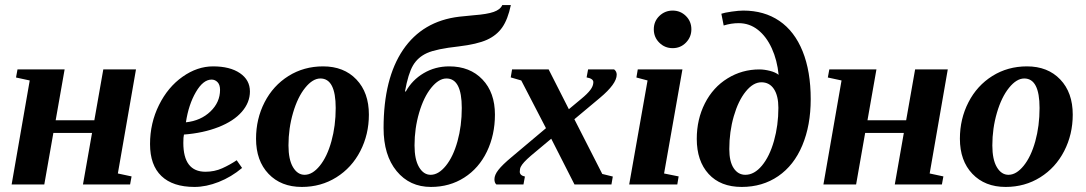

<svg xmlns="http://www.w3.org/2000/svg" viewBox="-20 -736 4334 766"><path d="M347.2 -205.6H192.9L156.7 0H26.4L98.6 -415L43.9 -426.8L49.8 -459H237.8L202.1 -256.3H356.4L392.1 -459H522.5L450.2 -43.9L504.9 -32.2L499 0H311Z M977.1 -371.1Q977.1 -327.1 944.8 -290Q912.6 -252.9 851.8 -229Q791 -205.1 713.9 -199.2Q711.4 -189.5 711.4 -166Q711.4 -50.8 799.8 -50.8Q835.9 -50.8 866.7 -64.7Q897.5 -78.6 924.3 -96.7L945.8 -65.9Q902.8 -29.8 852.5 -10Q802.2 9.8 755.9 9.8Q669.4 9.8 624 -33.7Q578.6 -77.1 578.6 -161.1Q578.6 -245.1 614.3 -316.9Q649.9 -388.7 708.5 -429.9Q767.1 -471.2 830.1 -471.2Q897.5 -471.2 937.3 -444.1Q977.1 -417 977.1 -371.1ZM721.7 -248Q781.2 -254.4 819.6 -291.3Q857.9 -328.1 857.9 -377.4Q857.9 -397.9 847.9 -408.2Q837.9 -418.5 824.2 -418.5Q790.5 -418.5 761.5 -368.7Q732.4 -318.8 721.7 -248Z M1319.3 -305.2Q1319.3 -422.9 1258.3 -422.9Q1227.5 -422.9 1197.5 -385.7Q1167.5 -348.6 1149.2 -286.1Q1130.9 -223.6 1130.9 -155.8Q1130.9 -99.6 1148.9 -69.1Q1167 -38.6 1195.3 -38.6Q1226.6 -38.6 1255.9 -74.7Q1285.2 -110.8 1302.2 -172.4Q1319.3 -233.9 1319.3 -305.2ZM1184.1 9.8Q1101.1 9.8 1051.3 -42.5Q1001.5 -94.7 1001.5 -182.6Q1001.5 -261.7 1035.6 -328.1Q1069.8 -394.5 1131.1 -432.9Q1192.4 -471.2 1269 -471.2Q1352.1 -471.2 1401.9 -418.9Q1451.7 -366.7 1451.7 -278.8Q1451.7 -199.7 1417.5 -133.3Q1383.3 -66.9 1322 -28.6Q1260.7 9.8 1184.1 9.8Z M1822.3 -305.2Q1822.3 -422.9 1761.2 -422.9Q1730.5 -422.9 1700.4 -385.7Q1670.4 -348.6 1652.1 -286.1Q1633.8 -223.6 1633.8 -155.8Q1633.8 -99.6 1651.9 -69.1Q1669.9 -38.6 1698.2 -38.6Q1729.5 -38.6 1758.8 -74.7Q1788.1 -110.8 1805.2 -172.4Q1822.3 -233.9 1822.3 -305.2ZM1510.3 -225.1Q1510.3 -422.9 1588.1 -537.4Q1666 -651.9 1812 -669.4L1871.1 -675.3Q1923.3 -679.2 1949.7 -688.5Q1976.1 -697.8 1983.9 -715.8H2018.1Q2005.9 -658.2 1983.6 -626.5Q1961.4 -594.7 1922.4 -577.1Q1883.3 -559.6 1810.1 -550.8Q1720.7 -541 1683.8 -524.4Q1647 -507.8 1627.7 -474.9Q1608.4 -441.9 1595.7 -371.1H1599.1Q1624.5 -417 1670.4 -444.1Q1716.3 -471.2 1772 -471.2Q1855 -471.2 1904.8 -418.9Q1954.6 -366.7 1954.6 -278.8Q1954.6 -197.8 1922.6 -131.3Q1890.6 -64.9 1832.3 -27.6Q1773.9 9.8 1699.2 9.8Q1614.3 9.8 1562.3 -53.5Q1510.3 -116.7 1510.3 -225.1Z M2179.2 -182.6 2098.6 -115.2Q2081.1 -100.1 2071.5 -89.6Q2062 -79.1 2057.9 -71Q2053.7 -63 2053.7 -50.8Q2053.7 -36.1 2074.2 -31.7L2068.4 0H1960.4Q1952.6 -6.3 1952.6 -21Q1952.6 -38.1 1968.5 -58.3Q1984.4 -78.6 2019.5 -107.9L2158.2 -224.6L2059.6 -415L2017.6 -427.2L2022.9 -459H2168.9L2249.5 -300.3L2299.3 -341.8Q2323.2 -361.3 2335.2 -377.2Q2347.2 -393.1 2347.2 -408.2Q2347.2 -422.4 2320.3 -427.2L2326.2 -459H2430.2Q2440.4 -451.2 2440.4 -438Q2440.4 -401.4 2373 -345.2L2271.5 -260.3L2382.8 -42L2424.8 -31.7L2419.4 0H2272Z M2629.4 -43.9 2687.5 -32.2 2682.1 0H2490.2L2563.5 -415L2519 -426.8L2524.4 -459H2702.6ZM2588.4 -619.1Q2588.4 -650.9 2610.6 -672.4Q2632.8 -693.8 2663.6 -693.8Q2694.8 -693.8 2716.6 -672.1Q2738.3 -650.4 2738.3 -619.1Q2738.3 -588.4 2716.8 -566.2Q2695.3 -543.9 2663.6 -543.9Q2632.3 -543.9 2610.4 -565.7Q2588.4 -587.4 2588.4 -619.1Z M3009.8 -459Q3028.8 -459 3051.3 -453.4Q3073.7 -447.8 3086.4 -437.5Q3080.6 -496.1 3059.1 -543.2Q3037.6 -590.3 3003.9 -616.9Q2970.2 -643.6 2926.8 -643.6Q2897.5 -643.6 2867.2 -634.3L2857.9 -681.2Q2870.1 -685.5 2898.9 -689.7Q2927.7 -693.8 2945.3 -693.8Q3028.8 -693.8 3089.4 -652.6Q3149.9 -611.3 3182.1 -531.5Q3214.4 -451.7 3214.4 -340.3Q3214.4 -235.8 3180.9 -156Q3147.5 -76.2 3084.7 -33.2Q3022 9.8 2939 9.8Q2854.5 9.8 2807.1 -42Q2759.8 -93.8 2759.8 -182.1Q2759.8 -259.8 2792.2 -323.7Q2824.7 -387.7 2882.6 -423.3Q2940.4 -459 3009.8 -459ZM2889.6 -141.1Q2889.6 -91.3 2907.2 -64.9Q2924.8 -38.6 2953.6 -38.6Q2989.3 -38.6 3019.8 -75.2Q3050.3 -111.8 3067.9 -174.1Q3085.4 -236.3 3085.4 -305.7Q3085.4 -354 3067.6 -380.9Q3049.8 -407.7 3017.6 -407.7Q2984.9 -407.7 2955.1 -370.8Q2925.3 -334 2907.5 -272.2Q2889.6 -210.4 2889.6 -141.1Z M3585.9 -205.6H3431.6L3395.5 0H3265.1L3337.4 -415L3282.7 -426.8L3288.6 -459H3476.6L3440.9 -256.3H3595.2L3630.9 -459H3761.2L3689 -43.9L3743.7 -32.2L3737.8 0H3549.8Z M4127.4 -305.2Q4127.4 -422.9 4066.4 -422.9Q4035.6 -422.9 4005.6 -385.7Q3975.6 -348.6 3957.3 -286.1Q3939 -223.6 3939 -155.8Q3939 -99.6 3957 -69.1Q3975.1 -38.6 4003.4 -38.6Q4034.7 -38.6 4064 -74.7Q4093.3 -110.8 4110.4 -172.4Q4127.4 -233.9 4127.4 -305.2ZM3992.2 9.8Q3909.2 9.8 3859.4 -42.5Q3809.6 -94.7 3809.6 -182.6Q3809.6 -261.7 3843.8 -328.1Q3877.9 -394.5 3939.2 -432.9Q4000.5 -471.2 4077.1 -471.2Q4160.2 -471.2 4210 -418.9Q4259.8 -366.7 4259.8 -278.8Q4259.8 -199.7 4225.6 -133.3Q4191.4 -66.9 4130.1 -28.6Q4068.8 9.8 3992.2 9.8Z"/></svg>

Font: Liberation Serif
Style: Bold Italic
Weight: 700
Italic angle: -16.333°
Designer: Steve Matteson
Foundry: Ascender Corporation
Version: Version 2.1.5